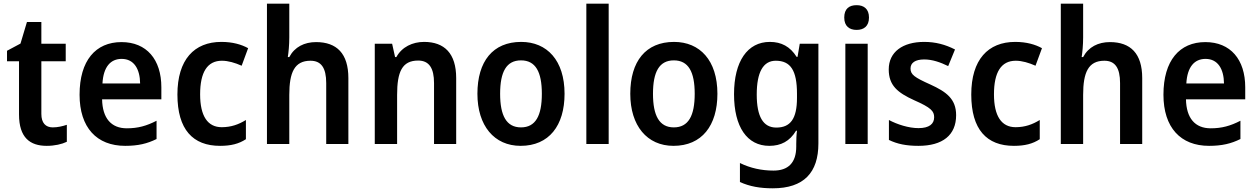

<svg xmlns="http://www.w3.org/2000/svg" viewBox="-20 -780 6807 1040"><path d="M266 -90C227 -90 204 -114 204 -163V-448H336V-543H204V-661H126L91 -544L18 -505V-448H83V-160C83 -34 143 10 233 10C276 10 315 1 342 -12V-104C318 -96 292 -90 266 -90Z M638 -552C498 -552 411 -452 411 -267C411 -89 504 10 658 10C728 10 778 -2 828 -27V-126C774 -98 727 -85 667 -85C582 -85 535 -140 533 -242H854V-307C854 -458 774 -552 638 -552ZM639 -461C706 -461 738 -406 739 -328H535C540 -418 579 -461 639 -461Z M1172 10C1231 10 1274 -1 1312 -26V-130C1273 -106 1232 -91 1181 -91C1105 -91 1064 -151 1064 -269C1064 -389 1103 -451 1182 -451C1216 -451 1253 -440 1289 -424L1324 -519C1288 -539 1240 -553 1179 -553C1032 -553 941 -457 941 -268C941 -78 1025 10 1172 10Z M1547 -577V-760H1426V0H1547V-266C1547 -388 1575 -451 1662 -451C1720 -451 1747 -412 1747 -330V0H1867V-357C1867 -490 1804 -552 1692 -552C1629 -552 1576 -526 1547 -471H1539C1543 -496 1547 -537 1547 -577Z M2277 -553C2215 -553 2157 -526 2127 -471H2120L2104 -543H2010V0H2131V-266C2131 -391 2158 -452 2245 -452C2305 -452 2331 -410 2331 -330V0H2451V-357C2451 -491 2387 -553 2277 -553Z M3038 -272C3038 -453 2943 -553 2803 -553C2650 -553 2566 -448 2566 -272C2566 -99 2657 10 2800 10C2954 10 3038 -100 3038 -272ZM2689 -272C2689 -391 2723 -453 2802 -453C2881 -453 2915 -391 2915 -272C2915 -153 2881 -90 2802 -90C2723 -90 2689 -154 2689 -272Z M3277 0V-760H3156V0Z M3866 -272C3866 -453 3771 -553 3631 -553C3478 -553 3394 -448 3394 -272C3394 -99 3485 10 3628 10C3782 10 3866 -100 3866 -272ZM3517 -272C3517 -391 3551 -453 3630 -453C3709 -453 3743 -391 3743 -272C3743 -153 3709 -90 3630 -90C3551 -90 3517 -154 3517 -272Z M4150 -553C4029 -553 3956 -448 3956 -270C3956 -92 4027 10 4147 10C4210 10 4258 -15 4292 -72H4297C4294 -52 4293 -20 4293 0V14C4293 102 4249 144 4170 144C4106 144 4045 131 3988 103V206C4041 230 4097 240 4166 240C4334 240 4413 155 4413 -3V-543H4312L4300 -472H4295C4260 -528 4212 -553 4150 -553ZM4182 -451C4262 -451 4297 -399 4297 -272V-250C4297 -136 4261 -89 4185 -89C4114 -89 4079 -148 4079 -268C4079 -389 4114 -451 4182 -451Z M4620 -752C4580 -752 4553 -733 4553 -685C4553 -638 4581 -618 4620 -618C4659 -618 4687 -638 4687 -685C4687 -732 4659 -752 4620 -752ZM4680 -543H4559V0H4680Z M5159 -156C5159 -245 5105 -283 5020 -322C4933 -361 4912 -376 4912 -409C4912 -440 4938 -458 4986 -458C5030 -458 5073 -443 5116 -422L5153 -512C5100 -539 5047 -553 4986 -553C4870 -553 4794 -499 4794 -404C4794 -317 4842 -278 4932 -237C5023 -197 5040 -178 5040 -145C5040 -109 5014 -86 4955 -86C4902 -86 4840 -106 4795 -130V-22C4840 0 4889 10 4955 10C5086 10 5159 -48 5159 -156Z M5472 10C5531 10 5574 -1 5612 -26V-130C5573 -106 5532 -91 5481 -91C5405 -91 5364 -151 5364 -269C5364 -389 5403 -451 5482 -451C5516 -451 5553 -440 5589 -424L5624 -519C5588 -539 5540 -553 5479 -553C5332 -553 5241 -457 5241 -268C5241 -78 5325 10 5472 10Z M5847 -577V-760H5726V0H5847V-266C5847 -388 5875 -451 5962 -451C6020 -451 6047 -412 6047 -330V0H6167V-357C6167 -490 6104 -552 5992 -552C5929 -552 5876 -526 5847 -471H5839C5843 -496 5847 -537 5847 -577Z M6509 -552C6369 -552 6282 -452 6282 -267C6282 -89 6375 10 6529 10C6599 10 6649 -2 6699 -27V-126C6645 -98 6598 -85 6538 -85C6453 -85 6406 -140 6404 -242H6725V-307C6725 -458 6645 -552 6509 -552ZM6510 -461C6577 -461 6609 -406 6610 -328H6406C6411 -418 6450 -461 6510 -461Z"/></svg>

Font: Noto Sans Thai SemCond SemBd
Style: Regular
Weight: 600
Width: 4
Designer: Monotype Design Team
Foundry: Monotype Imaging Inc.
Version: Version 2.002